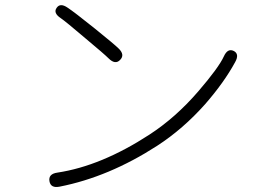

<svg xmlns="http://www.w3.org/2000/svg" viewBox="-20 -728 1040 753"><path d="M214 4Q179 11 174 -17Q169 -46 205 -51Q377 -77 566 -200Q669 -267 757 -369Q838 -463 858 -507Q873 -540 897 -528Q920 -516 902 -484Q859 -405 785 -320Q698 -222 596 -156Q407 -34 214 4ZM451 -493Q432 -473 406 -499Q389 -516 317 -576Q236 -645 218 -657Q188 -677 202 -697Q216 -718 245 -698Q271 -681 352 -616Q430 -553 445 -538Q471 -513 451 -493Z"/></svg>

Font: Resource Han Rounded CN Light
Style: Regular
Weight: 300
Designer: Cyano Hao (round all glyphs); Ryoko NISHIZUKA 西塚涼子 (kana, bopomofo & ideographs); Paul D. Hunt (Latin, Greek & Cyrillic)
Foundry: Cyano Hao
Version: 0.990